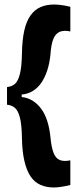

<svg xmlns="http://www.w3.org/2000/svg" viewBox="-20 -719 342 849"><path d="M11 -256V-334Q32 -336 46 -348Q60 -360 68 -392Q76 -424 77 -481Q78 -543 87.5 -584.5Q97 -626 115.5 -651.5Q134 -677 160 -688Q186 -699 219 -699Q234 -699 252.5 -696.5Q271 -694 291 -689V-580Q263 -586 244.5 -578.5Q226 -571 216 -547Q206 -523 203 -477Q199 -438 188.5 -406.5Q178 -375 162 -352Q146 -329 124 -316Q102 -303 76 -301V-290Q103 -287 124.5 -273.5Q146 -260 162.5 -237.5Q179 -215 189 -183.5Q199 -152 203 -113Q207 -69 216.5 -44Q226 -19 244 -11.5Q262 -4 291 -10V99Q271 104 252 107Q233 110 218 110Q185 110 159 98.5Q133 87 115.5 61.5Q98 36 88 -6.5Q78 -49 77 -110Q76 -168 68 -199Q60 -230 46 -242Q32 -254 11 -256Z"/></svg>

Font: Bricolage Grotesque 72pt SemiCondensed
Style: Bold
Weight: 700
Width: 4
Designer: Mathieu Triay
Foundry: Atelier Triay
Version: Version 1.001;gftools[0.9.33.dev8+g029e19f]